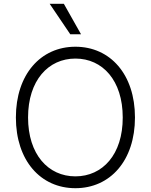

<svg xmlns="http://www.w3.org/2000/svg" viewBox="-20 -984 797 1014"><path d="M692.8 -363.6C692.8 -591.3 562.1 -737.2 378.2 -737.2C194.6 -737.2 63.9 -590.9 63.9 -363.6C63.9 -136.4 194.2 9.9 378.2 9.9C562.1 9.9 692.8 -136 692.8 -363.6ZM628.2 -363.6C628.6 -168 521.7 -52.6 378.2 -52.6C234.4 -52.6 128.2 -168.7 128.2 -363.6C128.2 -559.7 235.4 -674.7 378.2 -674.7C521.7 -674.7 628.2 -559.3 628.2 -363.6ZM351.2 -802.9H408L317.1 -964.1H242.2Z"/></svg>

Font: Karasuma Gothic
Style: Light
Weight: 300
Designer: Rasmus Andersson / Ryoko Nishizuka
Foundry: rsms
Version: Version 1.00